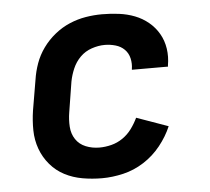

<svg xmlns="http://www.w3.org/2000/svg" viewBox="-44 -575 688 630"><g transform="rotate(-5 300.0 -260.0)"><path d="M268 8Q235 8 203.5 2.5Q172 -3 145 -17Q118 -31 98 -54.5Q78 -78 67.5 -107Q57 -136 56.5 -168Q56 -200 61 -233L78 -333Q82 -360 91.5 -386.5Q101 -413 118 -436.5Q135 -460 158 -478.5Q181 -497 207 -508Q233 -519 260 -523.5Q287 -528 314 -528Q342 -528 369.5 -524.5Q397 -521 421.5 -511.5Q446 -502 466 -485.5Q486 -469 499 -446.5Q512 -424 516 -397Q520 -370 515 -342V-338H396V-340Q399 -358 395 -375.5Q391 -393 379 -405Q367 -417 349.5 -422Q332 -427 314 -427Q293 -427 271 -419.5Q249 -412 233 -396Q217 -380 208 -359Q199 -338 195 -317L179 -217Q175 -193 176.5 -169.5Q178 -146 190 -128Q202 -110 223 -101.5Q244 -93 268 -93Q287 -93 307 -98Q327 -103 344.5 -115Q362 -127 374.5 -144Q387 -161 396 -180L500 -143Q486 -110 462 -80Q438 -50 406 -29.5Q374 -9 338 -0.5Q302 8 268 8Z"/></g></svg>

Font: Iosevka Etoile
Style: Bold Italic
Weight: 700
Italic angle: -9°
Designer: Belleve Invis
Foundry: Belleve Invis
Version: Version 28.1.0; ttfautohint (v1.8.4)